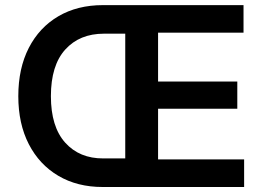

<svg xmlns="http://www.w3.org/2000/svg" viewBox="-20 -748 1057 768"><path d="M390.6 0Q289.1 0 213.1 -44.9Q137.2 -89.8 95.2 -171.4Q53.2 -252.9 53.2 -363.3Q53.2 -474.6 95.2 -556.4Q137.2 -638.2 213.4 -682.9Q289.6 -727.5 391.6 -727.5H954.1V-617.2H612.3V-421.9H929.2V-313H612.3V-110.4H956.5V0ZM481 -114.3V-613.3H396Q298.3 -613.3 241 -549.8Q183.6 -486.3 183.6 -363.3Q183.6 -241.2 240.7 -177.5Q297.9 -113.8 393.6 -114.3Z"/></svg>

Font: Inter Semi Bold
Style: Regular
Weight: 600
Designer: Rasmus Andersson
Foundry: rsms
Version: Version 4.000;git-e0f93cc